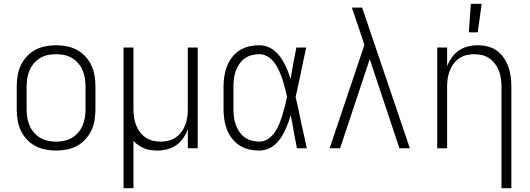

<svg xmlns="http://www.w3.org/2000/svg" viewBox="-20 -780 2790 1010"><path d="M275 12Q247 12 218.5 6.5Q190 1 165 -12.5Q140 -26 120.5 -47.5Q101 -69 89 -94.5Q77 -120 72.5 -148.5Q68 -177 68 -205V-325Q68 -353 72.5 -381.5Q77 -410 89 -435.5Q101 -461 120.5 -482.5Q140 -504 165 -517.5Q190 -531 218.5 -536.5Q247 -542 275 -542Q303 -542 331.5 -536.5Q360 -531 385 -517.5Q410 -504 429.5 -482.5Q449 -461 461 -435.5Q473 -410 477.5 -381.5Q482 -353 482 -325V-205Q482 -177 477.5 -148.5Q473 -120 461 -94.5Q449 -69 429.5 -47.5Q410 -26 385 -12.5Q360 1 331.5 6.5Q303 12 275 12ZM275 -35Q297 -35 318.5 -39.5Q340 -44 358.5 -55Q377 -66 391.5 -83Q406 -100 414.5 -120Q423 -140 426.5 -161.5Q430 -183 430 -205V-325Q430 -347 426.5 -368.5Q423 -390 414.5 -410Q406 -430 391.5 -447Q377 -464 358.5 -475Q340 -486 318.5 -490.5Q297 -495 275 -495Q253 -495 231.5 -490.5Q210 -486 191.5 -475Q173 -464 158.5 -447Q144 -430 135.5 -410Q127 -390 123.5 -368.5Q120 -347 120 -325V-205Q120 -183 123.5 -161.5Q127 -140 135.5 -120Q144 -100 158.5 -83Q173 -66 191.5 -55Q210 -44 231.5 -39.5Q253 -35 275 -35Z M630 210V-530H682V-205Q682 -184 685 -163Q688 -142 695.5 -122.5Q703 -103 715.5 -86Q728 -69 745.5 -57Q763 -45 783.5 -40Q804 -35 825 -35Q846 -35 866.5 -40Q887 -45 904.5 -57Q922 -69 934.5 -86Q947 -103 954.5 -122.5Q962 -142 965 -163Q968 -184 968 -205V-530H1020V0H968V-99Q959 -75 943.5 -53Q928 -31 906.5 -16Q885 -1 859 5.5Q833 12 807 12Q790 12 772.5 9.5Q755 7 739 0.5Q723 -6 708.5 -16Q694 -26 682 -39V210Z M1344 12Q1317 12 1290 6Q1263 0 1240 -15Q1217 -30 1200.5 -51.5Q1184 -73 1174 -98.5Q1164 -124 1160 -151Q1156 -178 1156 -205V-325Q1156 -352 1160 -379Q1164 -406 1174 -431.5Q1184 -457 1200.5 -478.5Q1217 -500 1240 -515Q1263 -530 1290 -536Q1317 -542 1344 -542Q1365 -542 1386 -534.5Q1407 -527 1423.5 -513.5Q1440 -500 1453 -482.5Q1466 -465 1476 -445.5Q1486 -426 1494 -406Q1502 -386 1509 -365Q1510 -371 1511 -377Q1512 -383 1513 -388V-391Q1519 -426 1525.5 -460.5Q1532 -495 1539 -530H1591Q1582 -491 1574 -452.5Q1566 -414 1558 -375V-374Q1552 -348 1546.5 -322Q1541 -296 1535 -270Q1542 -242 1548 -213.5Q1554 -185 1560 -157V-155Q1569 -116 1577 -77.5Q1585 -39 1594 0H1542Q1535 -35 1528.5 -70.5Q1522 -106 1516 -141L1515 -143Q1514 -151 1512.5 -158.5Q1511 -166 1510 -174Q1503 -152 1495 -131Q1487 -110 1477.5 -90Q1468 -70 1455 -51.5Q1442 -33 1425.5 -18.5Q1409 -4 1387.5 4Q1366 12 1344 12ZM1344 -35Q1369 -35 1390 -49Q1411 -63 1425 -83.5Q1439 -104 1448.5 -127Q1458 -150 1465.5 -174Q1473 -198 1479 -222Q1485 -246 1490 -270Q1485 -294 1479 -317Q1473 -340 1465.5 -363Q1458 -386 1448 -408Q1438 -430 1424 -449.5Q1410 -469 1389 -482Q1368 -495 1344 -495Q1323 -495 1303 -489.5Q1283 -484 1266.5 -472Q1250 -460 1238.5 -442.5Q1227 -425 1220 -405.5Q1213 -386 1210.5 -366Q1208 -346 1208 -325V-205Q1208 -184 1210.5 -164Q1213 -144 1220 -124.5Q1227 -105 1238.5 -87.5Q1250 -70 1266.5 -58Q1283 -46 1303 -40.5Q1323 -35 1344 -35Z M1714 0 1897 -544 1867 -634Q1858 -660 1849 -686.5Q1840 -713 1831 -740H1885L2136 0H2081L1925 -469L1769 0Z M2618 210V-325Q2618 -346 2615 -367Q2612 -388 2604.5 -407.5Q2597 -427 2584.5 -444Q2572 -461 2554.5 -473Q2537 -485 2516.5 -490Q2496 -495 2475 -495Q2454 -495 2433.5 -490Q2413 -485 2395.5 -473Q2378 -461 2365.5 -444Q2353 -427 2345.5 -407.5Q2338 -388 2335 -367Q2332 -346 2332 -325V0H2280V-530H2332V-431Q2341 -455 2356.5 -477Q2372 -499 2393.5 -514Q2415 -529 2441 -535.5Q2467 -542 2493 -542Q2519 -542 2545.5 -535.5Q2572 -529 2593.5 -513.5Q2615 -498 2630 -476Q2645 -454 2654 -429Q2663 -404 2666.5 -377.5Q2670 -351 2670 -325V210Z M2446 -610 2457 -760H2514L2493 -610Z"/></svg>

Font: Lode Dark
Style: Regular
Weight: 400
Monospace: yes
Designer: Belleve Invis
Foundry: Belleve Invis
Version: Version 29.2.0; ttfautohint (v1.8.3)